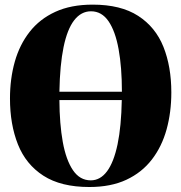

<svg xmlns="http://www.w3.org/2000/svg" viewBox="-20 -774 763 808"><path d="M356 13Q236.5 13 162.8 -34.5Q89 -82 55.5 -166.2Q22 -250.5 22 -359.5Q22 -442.5 42.2 -514.2Q62.5 -586 104.8 -640Q147 -694 212.8 -724.2Q278.5 -754.5 370 -754.5Q488.5 -754.5 561.5 -707.2Q634.5 -660 667.8 -576.8Q701 -493.5 701 -385Q701 -301.5 681 -229.2Q661 -157 619 -102.5Q577 -48 511.8 -17.5Q446.5 13 356 13ZM362 -15Q402 -15 430.5 -53.2Q459 -91.5 474.8 -167Q490.5 -242.5 492.5 -353H230Q230.5 -252.5 244.2 -176.5Q258 -100.5 287 -57.8Q316 -15 362 -15ZM230 -388H493Q493 -490.5 479.2 -566.5Q465.5 -642.5 436.8 -684.5Q408 -726.5 363 -726.5Q321.5 -726.5 292.2 -688.8Q263 -651 247.5 -575.8Q232 -500.5 230 -388Z"/></svg>

Font: Merriweather 144pt Black
Style: Regular
Weight: 900
Version: Version 2.100